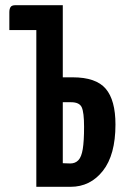

<svg xmlns="http://www.w3.org/2000/svg" viewBox="-20 -720 485 740"><path d="M120 0V-604H16V-673Q16 -685 20.5 -692.5Q25 -700 40 -700H222V-422H260Q350 -422 387.5 -378Q425 -334 425 -240Q425 -123 376.5 -61.5Q328 0 252 0ZM251 -90Q270 -90 282 -102.5Q294 -115 299 -145.5Q304 -176 304 -231Q304 -287 295 -306.5Q286 -326 254 -326H222V-91Q228 -91 234.5 -90.5Q241 -90 251 -90Z"/></svg>

Font: Yanone Kaffeesatz SemiBold
Style: Regular
Weight: 600
Designer: Yanone (Cyrillic: Daniel Pouzeot, Huerta Tipografica, and Cyreal)
Foundry: Yanone
Version: Version 2.003